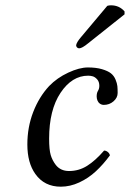

<svg xmlns="http://www.w3.org/2000/svg" viewBox="-20 -693 489 723"><path d="M209 10Q147 10 113 -38Q83 -80 83 -149Q83 -214 105 -271Q127 -328 165 -369Q195 -400 237 -419.5Q279 -439 311 -439Q342 -439 364 -432.5Q386 -426 397.5 -417Q409 -408 415 -393.5Q421 -379 422 -368.5Q423 -358 423 -343Q423 -325 407.5 -311.5Q392 -298 371 -298Q363 -298 356.5 -302.5Q350 -307 347 -314.5Q344 -322 344 -330Q344 -343 349 -351Q354 -359 354 -370Q354 -385 346 -394Q338 -403 329.5 -405.5Q321 -408 312 -408Q251 -408 208 -343.5Q165 -279 165 -171Q165 -129 171 -109Q177 -89 190 -72Q208 -49 240 -49Q277 -49 308 -68.5Q339 -88 372 -126Q379 -126 385.5 -121Q392 -116 394 -108Q369 -74 341 -48Q313 -22 278.5 -6Q244 10 209 10ZM384 -671Q390 -673 398 -673Q429 -673 449 -650V-639L312 -530Q289 -511 278 -511Q273 -511 269.5 -515Q266 -519 267 -524Q269 -534 284 -552Z"/></svg>

Font: Linux Libertine O
Style: Italic
Weight: 400
Italic angle: -12°
Designer: Philipp H. Poll
Foundry: Philipp H. Poll
Version: Version 5.1.6